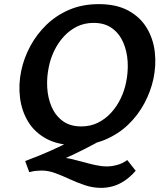

<svg xmlns="http://www.w3.org/2000/svg" viewBox="-20 -691 797 931"><path d="M348 13Q263 13 205.5 -18Q148 -49 116.5 -101Q85 -153 77 -217.5Q69 -282 83 -348Q96 -410 127 -467.5Q158 -525 205.5 -571Q253 -617 316.5 -644Q380 -671 459 -671Q544 -671 601.5 -640Q659 -609 691 -556.5Q723 -504 730.5 -439.5Q738 -375 724 -309Q711 -248 680 -190Q649 -132 601.5 -86.5Q554 -41 490.5 -14Q427 13 348 13ZM374 -78Q419 -78 455 -96Q491 -114 518.5 -144Q546 -174 564.5 -212Q583 -250 591 -290Q602 -341 599 -392Q596 -443 577.5 -485.5Q559 -528 523.5 -554Q488 -580 434 -580Q389 -580 353 -562Q317 -544 289.5 -514Q262 -484 243.5 -446Q225 -408 217 -368Q206 -317 209 -266Q212 -215 230.5 -172.5Q249 -130 284.5 -104Q320 -78 374 -78ZM122 144 102 90Q164 67 220.5 42Q277 17 331.5 -11Q386 -39 441 -70L481 -17Q394 32 309.5 70.5Q225 109 122 144ZM471 220Q431 220 393 207.5Q355 195 318.5 178Q282 161 248 148.5Q214 136 182 136Q169 136 154 137.5Q139 139 122 144L181 86Q198 81 214 78.5Q230 76 245 74.5Q260 73 274 73Q297 73 325 79.5Q353 86 383 94.5Q413 103 443 109.5Q473 116 498 116Q521 116 547.5 109Q574 102 597 85L638 137Q611 168 582.5 186.5Q554 205 526 212.5Q498 220 471 220Z"/></svg>

Font: Ysabeau
Style: Bold Italic
Weight: 700
Italic angle: -12°
Designer: Christian Thalmann (Catharsis Fonts)
Version: Version 2.002